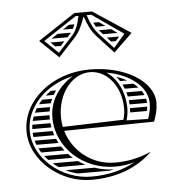

<svg xmlns="http://www.w3.org/2000/svg" viewBox="-48 -665 666 717"><g transform="rotate(-5 285.0 -307.0)"><path d="M345.1 -578H324.1C326.7 -572.4 329.5 -567 332.5 -562H368ZM388.2 -548H342.3C343.9 -546 345.6 -544 347.3 -542.1L356.7 -532H411.1ZM415.5 -518H369.6C374.5 -512.7 379.4 -507.3 384.3 -502H401.8ZM253 -578H233.2C225.1 -572.7 217 -567.3 208.9 -562H246.4C248.9 -567.1 251.1 -572.4 253 -578ZM237.6 -548H187.7L163.5 -532H223.3L232.7 -542.1ZM210.4 -518H158.3L174.9 -502H195.7ZM291.1 -602C299.7 -575.8 311.7 -548.3 331.2 -527.2L393.1 -460L463.3 -527.5L323.1 -620H256.9L116.7 -527.5L186.9 -460L248.8 -527.2C268.3 -548.3 280.3 -575.8 288.9 -602ZM271.2 -608C265.1 -580 258.6 -555.5 240 -535.3L186.4 -477.1L135.8 -525.7L260.5 -608ZM301.8 -608H319.5L436.2 -526.7L393.6 -477.1L340 -535.3C322.4 -554.4 310.9 -580.3 302.5 -605.8ZM395.3 -368H393.1C397.3 -362.9 401.1 -357.6 404.6 -352H431.7C420.6 -358.2 408.4 -363.6 395.3 -368ZM453.3 -338H412.5C415.2 -332.8 417.6 -327.5 419.7 -322H471.1C465.8 -327.6 459.9 -333 453.3 -338ZM482.4 -308H424.5C426.1 -302.8 427.4 -297.4 428.6 -292H491.2C488.9 -297.5 485.9 -302.8 482.4 -308ZM495.9 -278H431C431.7 -272.8 432.2 -267.4 432.6 -262H498C497.8 -267.4 497.1 -272.8 495.9 -278ZM497.5 -248H433C433 -242.8 432.6 -237.3 432 -232H495C496.1 -237.3 497 -242.6 497.5 -248ZM163.6 -338H144C136.8 -333 129.9 -327.6 123.5 -322H153.3C156.5 -327.5 159.9 -332.8 163.6 -338ZM146.2 -308H109C104.2 -302.9 99.7 -297.5 95.6 -292H139.9C141.7 -297.5 143.8 -302.8 146.2 -308ZM135.8 -278H86.1C82.9 -272.8 80 -267.4 77.5 -262H132.7C133.5 -267.4 134.5 -272.8 135.8 -278ZM131.3 -248H71.6C69.7 -242.7 68.1 -237.4 66.8 -232H131.1C131 -234 131 -236 131 -238C131 -241.4 131.1 -244.7 131.3 -248ZM204.1 -82C198.2 -87.1 192.6 -92.4 187.4 -98H98.1C102.4 -92.5 107.1 -87.1 112.1 -82ZM222.1 -68H127.1C133.8 -62.3 141 -56.9 148.5 -52H248.5C239.3 -56.8 230.5 -62.1 222.1 -68ZM281.6 -38H173.1C187.1 -31.2 201.9 -25.8 217.2 -22H336.7C342.3 -23 347.8 -24.2 353.2 -25.5C328.1 -26.1 304.1 -30.4 281.6 -38ZM134.2 -202C133.3 -207.3 132.5 -212.6 132 -218H64C63.2 -212.7 62.7 -207.4 62.5 -202ZM137.3 -188H62.6C62.9 -182.6 63.5 -177.3 64.4 -172H142.2C140.3 -177.2 138.7 -182.6 137.3 -188ZM147.7 -158H67.4C68.9 -152.6 70.7 -147.2 72.7 -142H155.5C152.6 -147.2 150 -152.5 147.7 -158ZM163.8 -128H79C81.7 -122.5 84.8 -117.2 88.1 -112H175.3C171.2 -117.2 167.4 -122.5 163.8 -128ZM229.9 -385.8C175.3 -351.4 141 -299.9 141 -238C141 -126.2 238.6 -35.4 358.9 -35.4C384.9 -35.4 406.9 -38.3 431.8 -45.6C382.8 -17.9 328.1 -5.9 266.8 -5.9C157.1 -5.9 52.4 -92.5 52.4 -195.6C52.4 -284.8 126.1 -362.2 229.9 -385.8ZM533 -260C533 -340 427.5 -405 295 -405C154.4 -405 40.4 -311.2 40.4 -195.6C40.4 -84.3 151.7 6.1 266.8 6.1C354.8 6.1 433 -19 494 -77L493 -78C449 -59 408.3 -50.4 358.9 -50.4C274.8 -50.4 203.4 -107.5 180.6 -185L518 -190C527.1 -213.7 533 -234.8 533 -260ZM356.9 -387.9C440.8 -373.5 508 -323.9 508 -260C508 -239.4 503.3 -220.3 496.6 -201.9L416 -203.6C420.2 -217.5 423 -232.9 423 -248C423 -308.3 397.3 -360.7 356.9 -387.9ZM176.8 -200.1C174.3 -212.3 173 -225 173 -238C173 -324.7 227.7 -395 295 -395C360.1 -395 411 -330.8 411 -248C411 -234.5 408.4 -220.1 404.5 -207Z"/></g></svg>

Font: SortefaxS02
Style: Medium
Weight: 500
Designer: gluk
Foundry: gluk
Version: Version 0.261